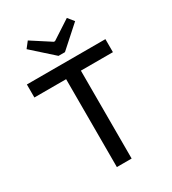

<svg xmlns="http://www.w3.org/2000/svg" viewBox="-216 -1025 1017 1137"><g transform="rotate(-30 292.0 -456.5)"><path d="M271 -743 127 -872 159 -913 289 -829H297L426 -913L459 -872L315 -743ZM561 -601H342V0H241V-601H24V-690H561Z"/></g></svg>

Font: Exo 2.0 Medium
Style: Regular
Weight: 500
Designer: Natanael Gama
Version: Version 1.001;PS 001.001;hotconv 1.0.70;makeotf.lib2.5.58329